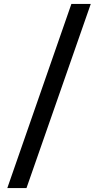

<svg xmlns="http://www.w3.org/2000/svg" viewBox="-20 -837 495 971"><path d="M114 114 439 -817H341L17 114Z"/></svg>

Font: Advent Pro
Style: SemiBold
Weight: 600
Designer: Andreas Kalpakidis
Foundry: Andreas Kalpakidis
Version: Version 2.002 2008